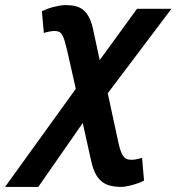

<svg xmlns="http://www.w3.org/2000/svg" viewBox="-105 -547 696 757"><path d="M193.8 -196.8 160.2 -346.2Q154.3 -371.1 149.7 -386.5Q145 -401.9 139.6 -410.4Q134.3 -418.9 127.2 -421.9Q120.1 -424.8 109.9 -424.8Q102.5 -424.8 91.3 -422.9Q80.1 -420.9 67.9 -417L60.1 -502.9Q70.3 -507.8 82.3 -512.2Q94.2 -516.6 106.9 -519.8Q119.6 -522.9 131.6 -524.9Q143.6 -526.9 153.8 -526.9Q175.8 -526.9 193.1 -522.7Q210.4 -518.6 223.9 -507.3Q237.3 -496.1 247.1 -476.6Q256.8 -457 263.2 -425.8L288.1 -310.1L435.1 -512.2H570.8L319.8 -179.2L361.8 15.1Q365.7 32.7 369.9 45.4Q374 58.1 379.6 66.7Q385.3 75.2 393.3 79.1Q401.4 83 413.1 83Q421.4 83 431.9 81.1Q442.4 79.1 455.1 75.2L462.9 165Q452.6 170.4 439.9 175Q427.2 179.7 415 182.9Q402.8 186 392.1 188Q381.3 189.9 374 189.9Q347.7 189.9 327.9 184.6Q308.1 179.2 293.7 166.7Q279.3 154.3 269.8 134.3Q260.3 114.3 253.9 85L221.2 -62L45.9 189.9H-85Z"/></svg>

Font: Clear Sans
Style: Bold Italic
Weight: 700
Italic angle: -12°
Foundry: Intel Corporation
Version: Version 1.00